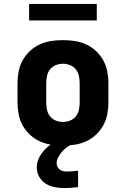

<svg xmlns="http://www.w3.org/2000/svg" viewBox="-20 -732 640 976"><path d="M300 8Q270 8 240 3.5Q210 -1 182.5 -13.5Q155 -26 132.5 -47Q110 -68 95.5 -94Q81 -120 75 -150Q69 -180 69 -210V-310Q69 -340 75 -370Q81 -400 95.5 -426Q110 -452 132.5 -473Q155 -494 182.5 -506.5Q210 -519 240 -523.5Q270 -528 300 -528Q330 -528 360 -523.5Q390 -519 417.5 -506.5Q445 -494 467.5 -473Q490 -452 504.5 -426Q519 -400 525 -370Q531 -340 531 -310V-210Q531 -180 525 -150Q519 -120 504.5 -94Q490 -68 467.5 -47Q445 -26 417.5 -13.5Q390 -1 360 3.5Q330 8 300 8ZM300 -112Q318 -112 336 -119Q354 -126 365.5 -140.5Q377 -155 381 -173.5Q385 -192 385 -210V-310Q385 -328 381 -346.5Q377 -365 365.5 -379.5Q354 -394 336 -401Q318 -408 300 -408Q282 -408 264 -401Q246 -394 234.5 -379.5Q223 -365 219 -346.5Q215 -328 215 -310V-210Q215 -192 219 -173.5Q223 -155 234.5 -140.5Q246 -126 264 -119Q282 -112 300 -112ZM307 224Q283 224 258.5 219.5Q234 215 213 202Q192 189 179.5 167Q167 145 167 120Q167 101 173.5 82.5Q180 64 191 48.5Q202 33 216 20Q230 7 247 -3L255 -8H350V0Q334 6 320.5 16Q307 26 296 38.5Q285 51 276.5 66.5Q268 82 268 99Q268 108 272.5 116.5Q277 125 284.5 130.5Q292 136 301 138Q310 140 320 140Q334 140 348.5 138.5Q363 137 377 136V219Q360 221 342.5 222.5Q325 224 307 224ZM128 -628V-712H472V-628Z"/></svg>

Font: Iosevka SS04 Heavy Extended
Style: Regular
Weight: 900
Width: 7
Monospace: yes
Designer: Belleve Invis
Foundry: Belleve Invis
Version: Version 19.0.0; ttfautohint (v1.8.4)